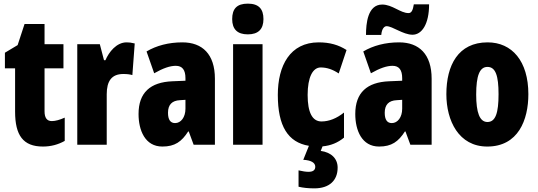

<svg xmlns="http://www.w3.org/2000/svg" viewBox="-20 -796 2959 1056"><path d="M265 -130C238 -130 225 -148 225 -184V-420H329V-553H225V-664H115L77 -548L7 -506V-420H63V-182C63 -52 107 10 216 10C261 10 300 -1 336 -21V-149C309 -137 285 -130 265 -130Z M676 -563C621 -563 579 -510 560 -465H552L529 -553H405V0H567V-278C567 -350 594 -389 658 -389C679 -389 695 -387 708 -383L721 -557C701 -562 689 -563 676 -563Z M983 -563C907 -563 840 -545 786 -513L828 -393C877 -421 915 -434 947 -434C983 -434 1000 -411 1000 -366V-352L928 -349C807 -344 742 -287 742 -169C742 -79 778 10 873 10C942 10 979 -17 1015 -73H1018L1045 0H1162V-363C1162 -498 1093 -563 983 -563ZM970 -245 1000 -247V-198C1000 -151 975 -119 943 -119C917 -119 904 -138 904 -176C904 -220 926 -243 970 -245Z M1343 -776C1283 -776 1257 -748 1257 -691C1257 -635 1286 -607 1343 -607C1400 -607 1429 -635 1429 -691C1429 -747 1403 -776 1343 -776ZM1424 -553H1262V0H1424Z M1837 126C1837 76 1802 42 1744 34L1754 9C1799 5 1838 -11 1872 -39V-177C1832 -145 1790 -128 1748 -128C1698 -128 1672 -177 1672 -274C1672 -371 1700 -425 1744 -425C1778 -425 1810 -414 1843 -392L1886 -521C1842 -549 1794 -563 1733 -563C1575 -563 1508 -435 1508 -274C1508 -102 1564 -13 1679 6L1648 83C1689 85 1714 98 1714 121C1714 140 1701 149 1677 149C1662 149 1644 146 1622 141V231C1647 237 1676 240 1709 240C1792 240 1837 196 1837 126Z M1993 -604H2077C2080 -640 2095 -652 2106 -652C2139 -652 2197 -605 2249 -605C2300 -605 2340 -663 2340 -772H2256C2251 -741 2244 -724 2227 -724C2182 -724 2138 -771 2082 -771C2002 -771 1993 -666 1993 -604ZM2175 -563C2099 -563 2032 -545 1978 -513L2020 -393C2069 -421 2107 -434 2139 -434C2175 -434 2192 -411 2192 -366V-352L2120 -349C1999 -344 1934 -287 1934 -169C1934 -79 1970 10 2065 10C2134 10 2171 -17 2207 -73H2210L2237 0H2354V-363C2354 -498 2285 -563 2175 -563ZM2162 -245 2192 -247V-198C2192 -151 2167 -119 2135 -119C2109 -119 2096 -138 2096 -176C2096 -220 2118 -243 2162 -245Z M2886 -278C2886 -460 2796 -563 2662 -563C2500 -563 2435 -437 2435 -278C2435 -132 2503 10 2660 10C2830 10 2886 -136 2886 -278ZM2599 -276C2599 -380 2618 -428 2661 -428C2706 -428 2722 -379 2722 -278C2722 -176 2706 -125 2661 -125C2618 -125 2599 -177 2599 -276Z"/></svg>

Font: Noto Sans Arabic UI XCn Bk
Style: Regular
Weight: 900
Width: 2
Designer: Monotype Design Team, Nadine Chahine and Nizar Qandah
Foundry: Monotype Imaging Inc.
Version: Version 2.010